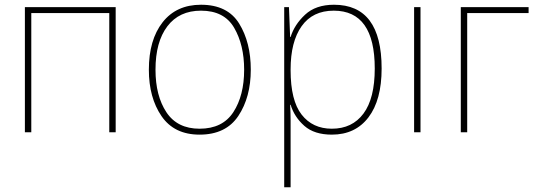

<svg xmlns="http://www.w3.org/2000/svg" viewBox="-20 -558 2269 810"><path d="M468 -528V0H441V-503H112V0H85V-528Z M1038 -264Q1038 -379 989 -458.5Q940 -538 828 -538Q724 -538 666 -464Q608 -390 608 -264Q608 -146 661.5 -68Q715 10 822 10Q933 10 985.5 -69Q1038 -148 1038 -264ZM636 -264Q636 -381 686 -447Q736 -513 828 -513Q926 -513 968 -440.5Q1010 -368 1010 -264Q1010 -155 964.5 -85Q919 -15 822 -15Q728 -15 682 -84.5Q636 -154 636 -264Z M1388 -513Q1561 -513 1561 -269Q1561 -143 1513.5 -79Q1466 -15 1380 -15Q1299 -15 1252.5 -74.5Q1206 -134 1206 -262V-265Q1206 -382 1252.5 -447.5Q1299 -513 1388 -513ZM1389 -538Q1312 -538 1267 -496Q1222 -454 1206 -402H1204L1199 -528H1179V232H1206V15Q1206 -16 1206 -49Q1206 -82 1204 -116H1206Q1222 -64 1264 -27Q1306 10 1380 10Q1479 10 1534.5 -63Q1590 -136 1590 -269Q1590 -538 1389 -538Z M1754 0H1727V-528H1754Z M2210 -528V-503H1951V0H1924V-528Z"/></svg>

Font: Noto Sans Display Thin
Style: Regular
Weight: 250
Designer: Monotype Design Team
Foundry: Monotype Imaging Inc.
Version: Version 1.900